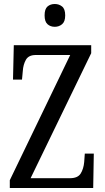

<svg xmlns="http://www.w3.org/2000/svg" viewBox="-20 -940 523 960"><path d="M29 0V-39L331 -665H159Q123 -665 109.5 -641Q96 -617 94 -585L90 -542H45L49 -714H436V-674L133 -49H330Q369 -49 383.5 -72.5Q398 -96 401 -130L404 -172H449L446 0ZM254 -806Q232 -806 217.5 -819Q203 -832 203 -863Q203 -895 217.5 -907.5Q232 -920 254 -920Q275 -920 290.5 -907.5Q306 -895 306 -863Q306 -832 290.5 -819Q275 -806 254 -806Z"/></svg>

Font: Noto Serif Thai ExtraCondensed
Style: Regular
Weight: 400
Width: 2
Designer: Monotype Design Team
Foundry: Monotype Imaging Inc.
Version: Version 2.002; ttfautohint (v1.8.4.7-5d5b)